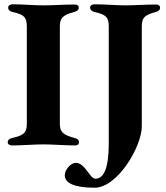

<svg xmlns="http://www.w3.org/2000/svg" viewBox="-20 -675 774 895"><path d="M36 3C82 3 140 -2 182 -2C222 -2 286 3 330 3C341 3 348 -2 348 -12C348 -24 341 -28 327 -32C275 -46 259 -59 259 -98V-550C259 -591 271 -604 325 -619C339 -623 347 -627 347 -640C347 -649 340 -654 328 -654C284 -654 221 -650 182 -650C141 -650 83 -655 38 -655C28 -655 18 -649 18 -640C18 -629 25 -622 39 -619C92 -607 105 -595 105 -551V-97C105 -55 88 -43 37 -32C23 -29 16 -22 16 -11C16 -2 26 3 36 3ZM421 200C528 200 641 8 641 -86V-550C641 -591 651 -604 705 -619C719 -623 726 -627 726 -640C726 -649 719 -654 708 -654C664 -654 603 -650 564 -650C523 -650 466 -655 420 -655C410 -655 400 -649 400 -640C400 -629 408 -622 421 -619C474 -607 487 -595 487 -551V-7C487 109 464 158 425 158C409 158 400 138 375 108C362 93 348 84 333 84C311 84 282 115 282 142C282 179 328 200 421 200Z"/></svg>

Font: EB Garamond
Style: Bold
Weight: 700
Designer: Georg Duffner and Octavio Pardo
Foundry: Georg Duffner
Version: Version 1.000;PS 001.000;hotconv 1.0.88;makeotf.lib2.5.64775